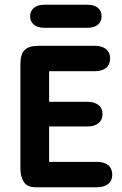

<svg xmlns="http://www.w3.org/2000/svg" viewBox="-20 -789 512 809"><path d="M187 -489H379Q410 -489 427 -503Q444 -517 444 -543Q444 -568 427 -582Q410 -596 379 -596H143Q102 -596 84 -578.5Q66 -561 66 -519V-77Q66 -46 80 -23Q94 0 130 0H388Q419 0 436 -14Q453 -28 453 -53Q453 -79 436 -93Q419 -107 388 -107H187V-256H348Q378 -256 395 -270Q412 -284 412 -308Q412 -333 395 -346.5Q378 -360 348 -360H187ZM166 -769Q139 -769 123 -756Q107 -743 107 -720Q107 -698 123 -685Q139 -672 166 -672H348Q377 -672 392.5 -685Q408 -698 408 -720Q408 -743 392.5 -756Q377 -769 348 -769Z"/></svg>

Font: Beiruti
Style: Bold
Weight: 700
Designer: Arlette Boutros
Foundry: Boutros
Version: Version 1.41